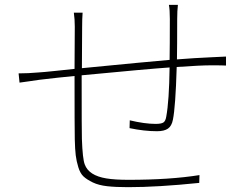

<svg xmlns="http://www.w3.org/2000/svg" viewBox="-20 -775 1040 791"><path d="M675.8 -754.9H712.9Q710 -730.5 710 -697.3Q710 -580.1 709 -530.3Q781.2 -536.1 850.6 -539.1Q881.8 -540 911.1 -542V-504.9Q898.4 -505.9 850.6 -505.9Q805.7 -505.9 708 -499Q703.1 -334 692.4 -282.2Q687.5 -255.9 671.9 -245.1Q656.2 -234.4 627 -234.4Q574.2 -234.4 513.7 -247.1L514.6 -279.3Q576.2 -264.6 621.1 -264.6Q644.5 -264.6 653.3 -270.5Q662.1 -276.4 665 -294.9Q676.8 -358.4 678.7 -497.1Q591.8 -491.2 316.4 -464.8Q316.4 -218.8 317.4 -202.1Q320.3 -120.1 329.1 -97.7Q345.7 -51.8 418 -40Q453.1 -34.2 508.8 -34.2Q680.7 -34.2 801.8 -53.7L800.8 -21.5Q629.9 -3.9 507.8 -3.9Q457 -3.9 421.9 -7.8Q386.7 -11.7 362.3 -23.4Q337.9 -35.2 324.2 -47.9Q310.5 -60.5 302.7 -85.9Q294.9 -111.3 292 -135.3Q289.1 -159.2 288.1 -200.2Q287.1 -242.2 287.1 -461.9Q224.6 -456.1 142.6 -446.3Q126 -444.3 98.6 -439.9Q71.3 -435.5 60.5 -434.6L56.6 -472.7Q96.7 -472.7 139.6 -476.6Q157.2 -477.5 208.5 -482.9Q259.8 -488.3 287.1 -491.2L288.1 -665Q288.1 -696.3 284.2 -722.7H320.3Q318.4 -697.3 318.4 -665L317.4 -494.1Q586.9 -520.5 678.7 -528.3Q679.7 -583 679.7 -697.3Q679.7 -735.4 675.8 -754.9Z"/></svg>

Font: Gen Shin Gothic ExtraLight
Style: Regular
Weight: 100
Designer: [Source Han Sans]
Ryoko NISHIZUKA  (kana & ideographs); Paul D. Hunt (Latin, Greek & Cyrillic); Wenlong ZHANG  (bopomofo
Version: Version 1.002.20150607